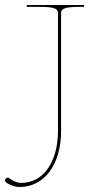

<svg xmlns="http://www.w3.org/2000/svg" viewBox="-85 -540 375 770"><path d="M22.5 -520V-512.5H72.5C138.5 -512.5 147.5 -503 147.5 -487.5V-15C147.5 110 88.5 193.5 0.5 193.5C-16 193.5 -33 186.5 -47.5 175C-49.5 173.5 -52.5 172.5 -54.5 172.5C-59.5 172.5 -65 178 -65 183.5C-65 186.5 -63.5 189.5 -60.5 191.5C-47 202 -24.5 210 -7 210C93 210 160 120 160 -15V-487.5C160 -503 169 -512.5 235 -512.5H252.5V-520Z"/></svg>

Font: ZnikomitSC
Style: Regular
Weight: 100
Designer: gluk
Foundry: gluk
Version: Version 0.55